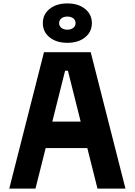

<svg xmlns="http://www.w3.org/2000/svg" viewBox="-20 -1106 790 1126"><path d="M238 -800H512L715.7 0H551.7L378.3 -691H361.7L188.1 0H34.3ZM178.4 -392.8H571.6V-237.5H178.4ZM231.2 -970.4Q231.2 -1021.7 271 -1053.8Q310.8 -1085.9 375 -1085.9Q439.2 -1085.9 479 -1053.8Q518.8 -1021.7 518.8 -970.4Q518.8 -919.1 479 -887Q439.2 -854.9 375 -854.9Q310.8 -854.9 271 -887Q231.2 -919.1 231.2 -970.4ZM423.2 -970.4Q423.2 -987.8 409.8 -998.3Q396.4 -1008.9 375 -1008.9Q353.6 -1008.9 340.2 -998.3Q326.8 -987.8 326.8 -970.4Q326.8 -953 340.2 -942.5Q353.6 -931.9 375 -931.9Q396.4 -931.9 409.8 -942.5Q423.2 -953 423.2 -970.4Z"/></svg>

Font: Martian Mono sWd Rg
Style: Regular
Weight: 400
Width: 6
Monospace: yes
Designer: Roman Shamin
Foundry: Evil Martians
Version: Version 1.000